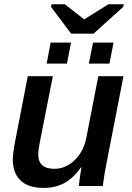

<svg xmlns="http://www.w3.org/2000/svg" viewBox="-20 -895 633 924"><path d="M370.6 -90.3Q332 -36.6 289.1 -13.7Q246.1 9.3 189.5 9.3Q116.2 9.3 78.9 -26.4Q41.5 -62 41.5 -129.4Q41.5 -138.7 43.2 -152.8Q44.9 -167 47.1 -182.6Q49.3 -198.2 51.8 -209.5L113.8 -528.3H234.4L175.3 -229.5Q164.1 -174.8 164.1 -151.4Q164.1 -82.5 242.7 -82.5Q278.3 -82.5 310.1 -101.6Q341.8 -120.6 364.5 -154.5Q387.2 -188.5 395.5 -232.4L453.1 -528.3H574.2L493.2 -112.8Q488.8 -92.3 484.1 -64Q479.5 -35.6 474.6 0H359.4Q359.4 -3.4 361.8 -21.5Q364.3 -39.6 367.2 -60.1Q370.1 -80.6 372.1 -90.3ZM526.4 -689.9 506.8 -588.9H407.7L427.7 -689.9ZM321.8 -689.9 302.2 -588.9H204.6L223.6 -689.9ZM572.8 -861.8 430.2 -732.9H322.3L225.6 -861.8L228 -874.5H292L384.3 -802.2H386.2L501.5 -874.5H575.7Z"/></svg>

Font: Arimo SemiBold
Style: Italic
Weight: 600
Italic angle: -12°
Version: Version 1.33